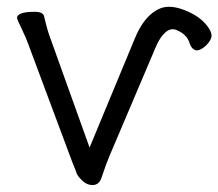

<svg xmlns="http://www.w3.org/2000/svg" viewBox="-20 -515 629 553"><path d="M211 -1Q203 -9 200 -18Q197 -27 189 -46L61 -389Q55 -406 42 -433Q29 -460 29 -463Q29 -481 80 -481Q104 -481 107 -468Q117 -425 125 -405L238 -90L367 -401Q395 -472 442 -491Q470 -502 511 -486Q552 -470 573 -445Q594 -420 588 -405Q582 -390 567 -378.5Q552 -367 541.5 -371Q531 -375 526 -391Q518 -417 487 -429Q471 -435 455.5 -421Q440 -407 428 -378L295 -65Q286 -44 273 -5Q266 18 246.5 18Q227 18 211 -1Z"/></svg>

Font: LXGW WenKai TC
Style: Regular
Weight: 400
Designer: LXGW / Fontworks Inc.
Foundry: LXGW / Fontworks Inc.
Version: Version 1.330